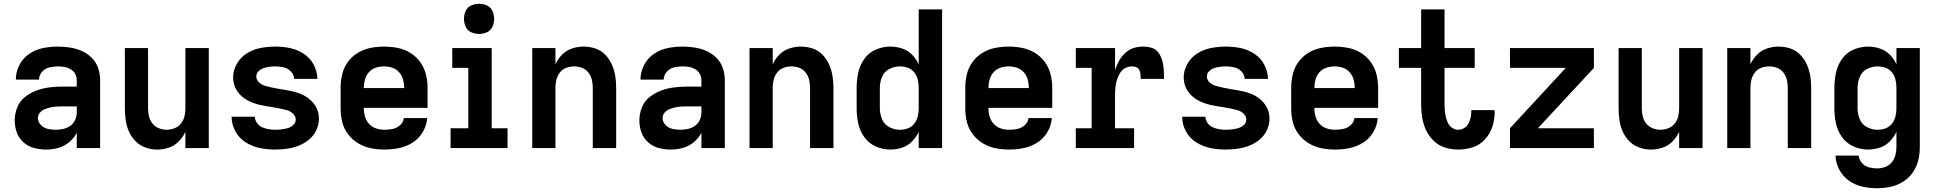

<svg xmlns="http://www.w3.org/2000/svg" viewBox="-20 -785 10264 1018"><path d="M226 8Q258 8 289.5 -1Q321 -10 346.5 -31Q372 -52 387 -81V0H511V-360Q511 -393 500.5 -424Q490 -455 466.5 -478.5Q443 -502 413 -515Q383 -528 351 -533Q319 -538 287 -538Q247 -538 207.5 -530Q168 -522 134.5 -499Q101 -476 82.5 -439.5Q64 -403 64 -363H187Q187 -386 203 -404Q219 -422 241.5 -427.5Q264 -433 287 -433Q304 -433 321.5 -430Q339 -427 354.5 -418Q370 -409 378.5 -393.5Q387 -378 387 -360V-326H310Q275 -326 240.5 -321.5Q206 -317 172.5 -304.5Q139 -292 111.5 -270Q84 -248 71 -214.5Q58 -181 58 -146Q58 -114 69 -83Q80 -52 105 -30Q130 -8 161.5 0Q193 8 226 8ZM275 -97Q254 -97 233.5 -101.5Q213 -106 197 -122Q181 -138 181 -159Q181 -175 191.5 -187.5Q202 -200 217 -206Q232 -212 247.5 -215.5Q263 -219 279 -220Q295 -221 310 -221H387V-189Q387 -169 378.5 -149.5Q370 -130 353 -118Q336 -106 316 -101.5Q296 -97 275 -97Z M814 8Q845 8 875 -2Q905 -12 927.5 -35Q950 -58 963 -86V0H1087V-530H963V-210Q963 -189 958 -168Q953 -147 939.5 -130Q926 -113 905.5 -105Q885 -97 864 -97Q843 -97 822.5 -105Q802 -113 788.5 -130Q775 -147 770 -168Q765 -189 765 -210V-530H642V-210Q642 -179 646.5 -147.5Q651 -116 664 -87Q677 -58 699.5 -35.5Q722 -13 752 -2.5Q782 8 814 8Z M1438 8Q1470 8 1502 3.5Q1534 -1 1563.5 -12.5Q1593 -24 1618 -44.5Q1643 -65 1657 -94.5Q1671 -124 1671 -156Q1671 -175 1666 -192.5Q1661 -210 1651 -225.5Q1641 -241 1627.5 -253.5Q1614 -266 1598 -275.5Q1582 -285 1564.5 -291Q1547 -297 1529.5 -301Q1512 -305 1494 -308Q1476 -311 1457.5 -314Q1439 -317 1421 -321Q1403 -325 1385.5 -330Q1368 -335 1353.5 -348Q1339 -361 1339 -380Q1339 -396 1351 -407.5Q1363 -419 1378 -424Q1393 -429 1409 -431Q1425 -433 1440 -433Q1462 -433 1484 -428Q1506 -423 1522.5 -406Q1539 -389 1539 -367H1663Q1662 -407 1643 -442.5Q1624 -478 1590.5 -500Q1557 -522 1518.5 -530Q1480 -538 1440 -538Q1402 -538 1363.5 -531Q1325 -524 1291 -503.5Q1257 -483 1236.5 -448Q1216 -413 1216 -374Q1216 -356 1221 -338Q1226 -320 1236 -304.5Q1246 -289 1259.5 -276.5Q1273 -264 1289 -255Q1305 -246 1322 -239.5Q1339 -233 1357 -229Q1375 -225 1393 -222Q1411 -219 1429.5 -216Q1448 -213 1465.5 -209.5Q1483 -206 1501 -201Q1519 -196 1533.5 -182.5Q1548 -169 1548 -151Q1548 -134 1534.5 -122Q1521 -110 1505 -105.5Q1489 -101 1472 -99Q1455 -97 1438 -97Q1421 -97 1403.5 -100Q1386 -103 1369.5 -110.5Q1353 -118 1342.5 -133Q1332 -148 1331 -166H1208Q1208 -125 1228 -88.5Q1248 -52 1283 -30Q1318 -8 1358 0Q1398 8 1438 8Z M2019 8Q2058 8 2096.5 0Q2135 -8 2168.5 -29.5Q2202 -51 2222 -85.5Q2242 -120 2245 -159H2121Q2119 -137 2101.5 -121.5Q2084 -106 2062.5 -101.5Q2041 -97 2019 -97Q1996 -97 1974.5 -104Q1953 -111 1937.5 -127.5Q1922 -144 1915.5 -166Q1909 -188 1909 -210V-213H2247V-320Q2247 -356 2238 -391.5Q2229 -427 2207.5 -456.5Q2186 -486 2155 -505Q2124 -524 2088 -531Q2052 -538 2016 -538Q1980 -538 1944.5 -531Q1909 -524 1877.5 -505Q1846 -486 1824.5 -456.5Q1803 -427 1794.5 -391.5Q1786 -356 1786 -320V-210Q1786 -174 1794.5 -138.5Q1803 -103 1825.5 -73.5Q1848 -44 1879.5 -25Q1911 -6 1947 1Q1983 8 2019 8ZM1909 -318V-320Q1909 -342 1915 -363.5Q1921 -385 1936 -402Q1951 -419 1972.5 -426Q1994 -433 2016 -433Q2038 -433 2059.5 -426Q2081 -419 2096 -402Q2111 -385 2117 -363.5Q2123 -342 2123 -320V-318Z M2369 0H2671V-105H2587V-530H2378V-425H2463V-105H2369ZM2520 -605Q2542 -605 2562 -614Q2582 -623 2591 -643.5Q2600 -664 2600 -685Q2600 -707 2591 -727Q2582 -747 2562 -756Q2542 -765 2520 -765Q2499 -765 2478.5 -756Q2458 -747 2449 -727Q2440 -707 2440 -685Q2440 -664 2449 -643.5Q2458 -623 2478.5 -614Q2499 -605 2520 -605Z M2802 0H2925V-320Q2925 -341 2930 -362Q2935 -383 2948.5 -400.5Q2962 -418 2982.5 -425.5Q3003 -433 3024 -433Q3045 -433 3065.5 -425.5Q3086 -418 3099.5 -400.5Q3113 -383 3118 -362Q3123 -341 3123 -320V0H3247V-320Q3247 -352 3242 -383Q3237 -414 3224 -443Q3211 -472 3189 -495Q3167 -518 3136.5 -528Q3106 -538 3075 -538Q3043 -538 3013 -528Q2983 -518 2960.5 -495.5Q2938 -473 2925 -444V-530H2802Z M3538 8Q3570 8 3601.5 -1Q3633 -10 3658.5 -31Q3684 -52 3699 -81V0H3823V-360Q3823 -393 3812.5 -424Q3802 -455 3778.5 -478.5Q3755 -502 3725 -515Q3695 -528 3663 -533Q3631 -538 3599 -538Q3559 -538 3519.5 -530Q3480 -522 3446.5 -499Q3413 -476 3394.5 -439.5Q3376 -403 3376 -363H3499Q3499 -386 3515 -404Q3531 -422 3553.5 -427.5Q3576 -433 3599 -433Q3616 -433 3633.5 -430Q3651 -427 3666.5 -418Q3682 -409 3690.5 -393.5Q3699 -378 3699 -360V-326H3622Q3587 -326 3552.5 -321.5Q3518 -317 3484.5 -304.5Q3451 -292 3423.5 -270Q3396 -248 3383 -214.5Q3370 -181 3370 -146Q3370 -114 3381 -83Q3392 -52 3417 -30Q3442 -8 3473.5 0Q3505 8 3538 8ZM3587 -97Q3566 -97 3545.5 -101.5Q3525 -106 3509 -122Q3493 -138 3493 -159Q3493 -175 3503.5 -187.5Q3514 -200 3529 -206Q3544 -212 3559.5 -215.5Q3575 -219 3591 -220Q3607 -221 3622 -221H3699V-189Q3699 -169 3690.5 -149.5Q3682 -130 3665 -118Q3648 -106 3628 -101.5Q3608 -97 3587 -97Z M3954 0H4077V-320Q4077 -341 4082 -362Q4087 -383 4100.5 -400.5Q4114 -418 4134.5 -425.5Q4155 -433 4176 -433Q4197 -433 4217.5 -425.5Q4238 -418 4251.5 -400.5Q4265 -383 4270 -362Q4275 -341 4275 -320V0H4399V-320Q4399 -352 4394 -383Q4389 -414 4376 -443Q4363 -472 4341 -495Q4319 -518 4288.5 -528Q4258 -538 4227 -538Q4195 -538 4165 -528Q4135 -518 4112.5 -495.5Q4090 -473 4077 -444V-530H3954Z M4701 8Q4732 8 4762.5 -2Q4793 -12 4815.5 -35Q4838 -58 4851 -86V0H4975V-735H4851V-444Q4838 -473 4815.5 -495.5Q4793 -518 4762.5 -528Q4732 -538 4701 -538Q4661 -538 4623.5 -522Q4586 -506 4562.5 -472.5Q4539 -439 4530.5 -399.5Q4522 -360 4522 -320V-210Q4522 -170 4530.5 -130.5Q4539 -91 4562.5 -58Q4586 -25 4623.5 -8.5Q4661 8 4701 8ZM4751 -97Q4722 -97 4695 -111Q4668 -125 4656.5 -153Q4645 -181 4645 -210V-320Q4645 -349 4656.5 -377Q4668 -405 4695 -419Q4722 -433 4751 -433Q4773 -433 4793.5 -425.5Q4814 -418 4827.5 -401Q4841 -384 4846 -363Q4851 -342 4851 -320V-210Q4851 -189 4846 -168Q4841 -147 4827.5 -129.5Q4814 -112 4793.5 -104.5Q4773 -97 4751 -97Z M5331 8Q5370 8 5408.5 0Q5447 -8 5480.5 -29.5Q5514 -51 5534 -85.5Q5554 -120 5557 -159H5433Q5431 -137 5413.5 -121.5Q5396 -106 5374.5 -101.5Q5353 -97 5331 -97Q5308 -97 5286.5 -104Q5265 -111 5249.5 -127.5Q5234 -144 5227.5 -166Q5221 -188 5221 -210V-213H5559V-320Q5559 -356 5550 -391.5Q5541 -427 5519.5 -456.5Q5498 -486 5467 -505Q5436 -524 5400 -531Q5364 -538 5328 -538Q5292 -538 5256.5 -531Q5221 -524 5189.5 -505Q5158 -486 5136.5 -456.5Q5115 -427 5106.5 -391.5Q5098 -356 5098 -320V-210Q5098 -174 5106.5 -138.5Q5115 -103 5137.5 -73.5Q5160 -44 5191.5 -25Q5223 -6 5259 1Q5295 8 5331 8ZM5221 -318V-320Q5221 -342 5227 -363.5Q5233 -385 5248 -402Q5263 -419 5284.5 -426Q5306 -433 5328 -433Q5350 -433 5371.5 -426Q5393 -419 5408 -402Q5423 -385 5429 -363.5Q5435 -342 5435 -320V-318Z M5684 0H5993V-105H5892V-281Q5892 -301 5894 -320.5Q5896 -340 5901.5 -359Q5907 -378 5917 -395.5Q5927 -413 5944.5 -423Q5962 -433 5982 -433Q5994 -433 6005 -428.5Q6016 -424 6021 -413Q6026 -402 6027 -390.5Q6028 -379 6028 -367H6152Q6152 -391 6150.5 -414.5Q6149 -438 6143 -461.5Q6137 -485 6123 -505Q6109 -525 6086 -531.5Q6063 -538 6039 -538Q6013 -538 5988 -529.5Q5963 -521 5944 -502.5Q5925 -484 5912.5 -461Q5900 -438 5892 -414V-530H5684V-425H5768V-105H5684Z M6478 8Q6510 8 6542 3.5Q6574 -1 6603.5 -12.5Q6633 -24 6658 -44.5Q6683 -65 6697 -94.5Q6711 -124 6711 -156Q6711 -175 6706 -192.5Q6701 -210 6691 -225.5Q6681 -241 6667.5 -253.5Q6654 -266 6638 -275.5Q6622 -285 6604.5 -291Q6587 -297 6569.5 -301Q6552 -305 6534 -308Q6516 -311 6497.5 -314Q6479 -317 6461 -321Q6443 -325 6425.5 -330Q6408 -335 6393.5 -348Q6379 -361 6379 -380Q6379 -396 6391 -407.5Q6403 -419 6418 -424Q6433 -429 6449 -431Q6465 -433 6480 -433Q6502 -433 6524 -428Q6546 -423 6562.5 -406Q6579 -389 6579 -367H6703Q6702 -407 6683 -442.5Q6664 -478 6630.5 -500Q6597 -522 6558.5 -530Q6520 -538 6480 -538Q6442 -538 6403.5 -531Q6365 -524 6331 -503.5Q6297 -483 6276.5 -448Q6256 -413 6256 -374Q6256 -356 6261 -338Q6266 -320 6276 -304.5Q6286 -289 6299.5 -276.5Q6313 -264 6329 -255Q6345 -246 6362 -239.5Q6379 -233 6397 -229Q6415 -225 6433 -222Q6451 -219 6469.5 -216Q6488 -213 6505.5 -209.5Q6523 -206 6541 -201Q6559 -196 6573.5 -182.5Q6588 -169 6588 -151Q6588 -134 6574.5 -122Q6561 -110 6545 -105.5Q6529 -101 6512 -99Q6495 -97 6478 -97Q6461 -97 6443.5 -100Q6426 -103 6409.5 -110.5Q6393 -118 6382.5 -133Q6372 -148 6371 -166H6248Q6248 -125 6268 -88.5Q6288 -52 6323 -30Q6358 -8 6398 0Q6438 8 6478 8Z M7059 8Q7098 8 7136.5 0Q7175 -8 7208.5 -29.5Q7242 -51 7262 -85.5Q7282 -120 7285 -159H7161Q7159 -137 7141.5 -121.5Q7124 -106 7102.5 -101.5Q7081 -97 7059 -97Q7036 -97 7014.5 -104Q6993 -111 6977.5 -127.5Q6962 -144 6955.5 -166Q6949 -188 6949 -210V-213H7287V-320Q7287 -356 7278 -391.5Q7269 -427 7247.5 -456.5Q7226 -486 7195 -505Q7164 -524 7128 -531Q7092 -538 7056 -538Q7020 -538 6984.5 -531Q6949 -524 6917.5 -505Q6886 -486 6864.5 -456.5Q6843 -427 6834.5 -391.5Q6826 -356 6826 -320V-210Q6826 -174 6834.5 -138.5Q6843 -103 6865.5 -73.5Q6888 -44 6919.5 -25Q6951 -6 6987 1Q7023 8 7059 8ZM6949 -318V-320Q6949 -342 6955 -363.5Q6961 -385 6976 -402Q6991 -419 7012.5 -426Q7034 -433 7056 -433Q7078 -433 7099.5 -426Q7121 -419 7136 -402Q7151 -385 7157 -363.5Q7163 -342 7163 -320V-318Z M7711 8Q7750 8 7788 -4Q7826 -16 7853 -45.5Q7880 -75 7892.5 -113Q7905 -151 7905 -190Q7905 -196 7904 -201H7781V-196Q7781 -179 7777.5 -162Q7774 -145 7766 -130Q7758 -115 7743 -106Q7728 -97 7711 -97Q7694 -97 7679.5 -107Q7665 -117 7657.5 -132.5Q7650 -148 7646 -164.5Q7642 -181 7640.5 -198Q7639 -215 7639 -232V-425H7799V-530H7639V-735H7515V-530H7397V-425H7515V-232Q7515 -197 7520.5 -162Q7526 -127 7541 -95Q7556 -63 7582 -38Q7608 -13 7642 -2.5Q7676 8 7711 8Z M7986 0H8431V-105H8134L8431 -425V-530H7986V-425H8282L7986 -105Z M8734 8Q8765 8 8795 -2Q8825 -12 8847.5 -35Q8870 -58 8883 -86V0H9007V-530H8883V-210Q8883 -189 8878 -168Q8873 -147 8859.5 -130Q8846 -113 8825.5 -105Q8805 -97 8784 -97Q8763 -97 8742.5 -105Q8722 -113 8708.5 -130Q8695 -147 8690 -168Q8685 -189 8685 -210V-530H8562V-210Q8562 -179 8566.5 -147.5Q8571 -116 8584 -87Q8597 -58 8619.5 -35.5Q8642 -13 8672 -2.5Q8702 8 8734 8Z M9138 0H9261V-320Q9261 -341 9266 -362Q9271 -383 9284.5 -400.5Q9298 -418 9318.5 -425.5Q9339 -433 9360 -433Q9381 -433 9401.5 -425.5Q9422 -418 9435.5 -400.5Q9449 -383 9454 -362Q9459 -341 9459 -320V0H9583V-320Q9583 -352 9578 -383Q9573 -414 9560 -443Q9547 -472 9525 -495Q9503 -518 9472.5 -528Q9442 -538 9411 -538Q9379 -538 9349 -528Q9319 -518 9296.5 -495.5Q9274 -473 9261 -444V-530H9138Z M9932 213Q9968 213 10003.5 205.5Q10039 198 10069.5 179Q10100 160 10121 130.5Q10142 101 10150.5 66Q10159 31 10159 -5V-530H10035V-444Q10022 -473 9999.5 -495.5Q9977 -518 9946.5 -528Q9916 -538 9885 -538Q9845 -538 9807.5 -522Q9770 -506 9746.5 -472.5Q9723 -439 9714.5 -399.5Q9706 -360 9706 -320V-210Q9706 -170 9714.5 -130.5Q9723 -91 9746.5 -58Q9770 -25 9807.5 -8.5Q9845 8 9885 8Q9916 8 9946.5 -2Q9977 -12 9999.5 -35Q10022 -58 10035 -86V-5Q10035 17 10029.5 38Q10024 59 10010 76Q9996 93 9975 100.5Q9954 108 9932 108Q9910 108 9888.5 102Q9867 96 9852 79Q9837 62 9835 40H9712Q9713 79 9732 114.5Q9751 150 9783.5 173Q9816 196 9854.5 204.5Q9893 213 9932 213ZM9935 -97Q9906 -97 9879 -111Q9852 -125 9840.5 -153Q9829 -181 9829 -210V-320Q9829 -349 9840.5 -377Q9852 -405 9879 -419Q9906 -433 9935 -433Q9957 -433 9977.5 -425.5Q9998 -418 10011.5 -401Q10025 -384 10030 -363Q10035 -342 10035 -320V-210Q10035 -189 10030 -168Q10025 -147 10011.5 -129.5Q9998 -112 9977.5 -104.5Q9957 -97 9935 -97Z"/></svg>

Font: Iosevka Sparkle
Style: Bold
Weight: 700
Designer: Belleve Invis
Foundry: Belleve Invis
Version: Version 4.5.0; ttfautohint (v1.8.3)